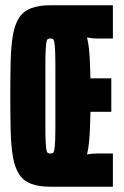

<svg xmlns="http://www.w3.org/2000/svg" viewBox="-20 -708 469 728"><path d="M171 0Q126 0 97 -11.5Q68 -23 52 -48Q36 -73 29 -113.5Q22 -154 20.5 -211Q19 -268 19 -344Q19 -420 20.5 -477Q22 -534 29 -574.5Q36 -615 52 -640Q68 -665 97 -676.5Q126 -688 171 -688H408V-562H347Q336 -562 325.5 -563.5Q315 -565 310 -566Q315 -546 317.5 -522Q320 -498 321 -470.5Q322 -443 323 -411H402V-284H323Q322 -251 321 -222Q320 -193 317.5 -168Q315 -143 310 -122Q317 -124 328 -125Q339 -126 347 -126H408V0ZM171 -126Q177 -126 180.5 -128Q184 -130 186 -140Q188 -150 189 -173Q190 -196 190 -237.5Q190 -279 190 -344Q190 -409 190 -450.5Q190 -492 189 -515Q188 -538 186 -548Q184 -558 180.5 -560Q177 -562 171 -562Q165 -562 161.5 -560Q158 -558 156 -548Q154 -538 153 -515Q152 -492 152 -450.5Q152 -409 152 -344Q152 -279 152 -237.5Q152 -196 153 -173Q154 -150 156 -140Q158 -130 161.5 -128Q165 -126 171 -126Z"/></svg>

Font: Saira UltraCondensed Black
Style: Regular
Weight: 900
Width: 1
Designer: Hector Gatti with collaboration of the Omnibus-Type team
Foundry: Omnibus-Type
Version: Version 1.101